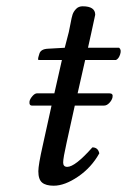

<svg xmlns="http://www.w3.org/2000/svg" viewBox="-20 -581 404 611"><path d="M186 -429 199 -479Q201 -487 204.5 -506.5Q208 -526 211 -535Q214 -544 222 -552.5Q230 -561 243 -561Q283 -561 283 -534Q283 -532 270 -474L260 -429H359Q367 -423 362.5 -408.5Q358 -394 349 -390H251L227 -284H328Q341 -284 338 -271Q336 -262 328 -253.5Q320 -245 311 -245H218L192 -127Q181 -78 181 -64Q181 -50 194 -50Q219 -50 274 -112Q292 -112 296 -93Q271 -48 228.5 -19Q186 10 151 10Q126 10 114 0Q102 -10 102 -36Q102 -56 116 -118L144 -245H82Q72 -245 74 -259Q76 -267 83.5 -275.5Q91 -284 98 -284H153L177 -390H107Q101 -390 101 -392Q101 -397 105 -409Q109 -425 133 -426Z"/></svg>

Font: Linux Libertine O
Style: Italic
Weight: 400
Italic angle: -12°
Designer: Philipp H. Poll
Foundry: Philipp H. Poll
Version: Version 5.1.6